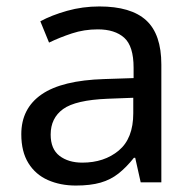

<svg xmlns="http://www.w3.org/2000/svg" viewBox="-20 -565 601 595"><path d="M288 -545Q386 -545 433 -502Q480 -459 480 -365V0H416L399 -76H395Q372 -47 347.5 -27.5Q323 -8 291.5 1Q260 10 215 10Q167 10 128.5 -7Q90 -24 68 -59.5Q46 -95 46 -149Q46 -229 109 -272.5Q172 -316 303 -320L394 -323V-355Q394 -422 365 -448Q336 -474 283 -474Q241 -474 203 -461.5Q165 -449 132 -433L105 -499Q140 -518 188 -531.5Q236 -545 288 -545ZM314 -259Q214 -255 175.5 -227Q137 -199 137 -148Q137 -103 164.5 -82Q192 -61 235 -61Q303 -61 348 -98.5Q393 -136 393 -214V-262Z"/></svg>

Font: sinhala15
Style: Book
Weight: 400
Designer: Jelle Bosma - Monotype Design Team
Foundry: Monotype Imaging Inc.
Version: Version 2.003